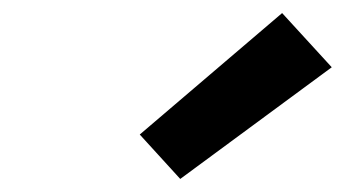

<svg xmlns="http://www.w3.org/2000/svg" viewBox="-20 -831 540 294"><path d="M256 -557 194 -625 412 -811 488 -728Z"/></svg>

Font: iosevka_custom_sans_ss08
Style: Bold Italic
Weight: 700
Italic angle: -10°
Designer: Belleve Invis
Foundry: Belleve Invis
Version: Version 10.3.0; ttfautohint (v1.8.3)